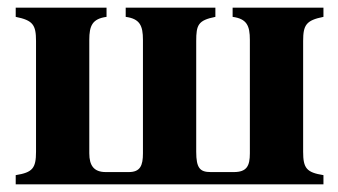

<svg xmlns="http://www.w3.org/2000/svg" viewBox="-20 -481 881 501"><path d="M530 -32C502 -32 492 -42 492 -85V-374C492 -416 497 -428 542 -437V-461H308V-437C345 -432 353 -414 353 -377V-81C353 -49 346 -32 316 -32H256C225 -32 213 -49 213 -81V-377C213 -414 221 -432 258 -437V-461H21V-437C66 -428 74 -416 74 -374V-85C74 -42 65 -31 21 -24V0H824V-24C780 -31 771 -42 771 -85V-374C771 -416 779 -428 824 -437V-461H587V-437C624 -432 632 -414 632 -377V-81C632 -48 624 -32 590 -32Z"/></svg>

Font: XITS
Style: Bold
Weight: 700
Designer: MicroPress Inc., with final additions and corrections provided by Coen Hoffman, Elsevier (retired)
Version: Version 1.107